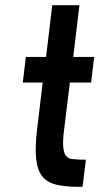

<svg xmlns="http://www.w3.org/2000/svg" viewBox="-20 -720 421 742"><path d="M124 -226 145 -401H68L80 -500H158L182 -700H287L263 -500H344L332 -401H250L228 -221Q222 -175 224.5 -151Q227 -127 235.5 -117Q244 -107 258 -105.5Q272 -104 290 -103H312L299 2H284Q232 2 197 -6.5Q162 -15 143 -39Q124 -63 119.5 -108Q115 -153 124 -226Z"/></svg>

Font: Kulim Park SemiBold
Style: Italic
Weight: 600
Italic angle: -8°
Designer: Noponies / Dale Sattler
Foundry: Noponies
Version: Version 1.000; ttfautohint (v1.8.3)